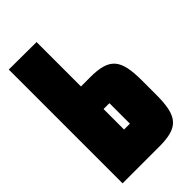

<svg xmlns="http://www.w3.org/2000/svg" viewBox="-217 -768 835 835"><g transform="rotate(-45 200.5 -350.0)"><path d="M239 0C359 0 390 -38 390 -170V-256C390 -388 359 -426 239 -426H184V-699L14 -700V0ZM220 -287V-161H184V-287Z"/></g></svg>

Font: Queering Heavy
Style: Bold
Weight: 900
Designer: Adam Naccarato
Foundry: adamnac
Version: Version 2.000;hotconv 1.0.109;makeotfexe 2.5.65596